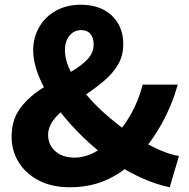

<svg xmlns="http://www.w3.org/2000/svg" viewBox="-20 -776 796 810"><path d="M141 -16Q87 -45 58 -93Q29 -141 29 -198Q29 -259 54 -302Q94 -371 202 -430L286 -477Q329 -503 352 -529Q375 -555 375 -589Q375 -617 361.5 -633Q348 -649 323 -649Q293 -649 273.5 -626Q254 -603 254 -564Q254 -509 296.5 -441.5Q339 -374 410 -308Q481 -242 565 -190Q665 -129 735 -118L696 14Q588 -8 467 -86Q398 -133 335.5 -192.5Q273 -252 225 -316Q175 -381 147.5 -445.5Q120 -510 120 -564Q120 -617 145 -661Q170 -705 215.5 -730.5Q261 -756 320 -756Q403 -756 451.5 -710.5Q500 -665 500 -590Q500 -540 477 -502Q456 -467 422 -437.5Q388 -408 342 -377Q281 -336 265 -325Q183 -267 183 -208Q183 -164 214 -137.5Q245 -111 295 -111Q372 -111 451 -187Q547 -283 582 -419H730Q682 -248 562 -114Q508 -54 436 -20Q364 14 275 14Q197 14 141 -16Z"/></svg>

Font: Merged Yaku Han JP ExtraBold
Style: Regular
Weight: 800
Designer: Ryoko NISHIZUKA 西塚涼子 (kana, bopomofo & ideographs); Paul D. Hunt (Latin, Greek & Cyrillic); Sandoll Communications 산돌커뮤니
Foundry: Adobe
Version: Version 2.004